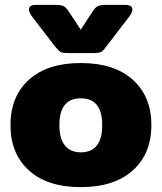

<svg xmlns="http://www.w3.org/2000/svg" viewBox="-20 -754 665 789"><path d="M207 -562 111 -687Q99 -704 99 -715Q99 -734 129 -734H206Q230 -734 240.5 -729Q251 -724 261 -709L312 -632L362 -709Q372 -724 382.5 -729Q393 -734 417 -734H494Q524 -734 524 -715Q524 -704 512 -687L416 -562Q404 -545 395.5 -540.5Q387 -536 362 -536H261Q237 -536 229 -540.5Q221 -545 207 -562ZM23 -240Q23 -358 99 -426.5Q175 -495 312 -495Q449 -495 525.5 -426.5Q602 -358 602 -240Q602 -122 525.5 -53.5Q449 15 312 15Q175 15 99 -53.5Q23 -122 23 -240ZM400 -240Q400 -350 312 -350Q224 -350 224 -240Q224 -184 247 -156Q270 -128 312 -128Q400 -128 400 -240Z"/></svg>

Font: Mitr SemiBold
Style: Regular
Weight: 600
Designer: Thanarat Vachiruckul
Foundry: Cadson Demak
Version: Version 1.003